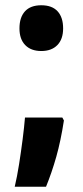

<svg xmlns="http://www.w3.org/2000/svg" viewBox="-20 -576 317 730"><path d="M137 -382Q98 -382 76 -404.5Q54 -427 54 -468Q54 -510 75 -533Q96 -556 137 -556Q178 -556 199 -533Q220 -510 220 -468Q220 -427 198 -404.5Q176 -382 137 -382ZM217 -129 223 -118Q211 -40 194 20Q177 80 155 134H36Q45 96 52.5 48.5Q60 1 66 -46Q72 -93 75 -129Z"/></svg>

Font: Noto Sans Tamil ExtraCondensed ExtraBold
Style: Regular
Weight: 800
Width: 2
Designer: Jelle Bosma - Monotype Design Team
Foundry: Monotype Imaging Inc.
Version: Version 2.004; ttfautohint (v1.8.4.7-5d5b)